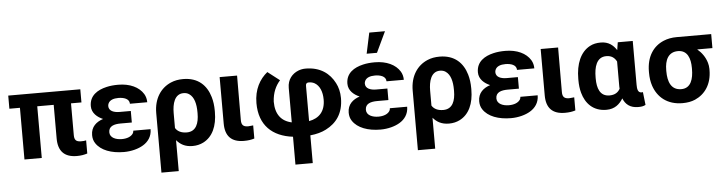

<svg xmlns="http://www.w3.org/2000/svg" viewBox="-55 -1053 5887 1558"><g transform="rotate(-5 2888.5 -274.5)"><path d="M23 -421H109V0H250V-421H384V-147C384 -44 434 9 536 9C570 9 596 4 621 -4V-111C610 -108 595 -107 580 -107C540 -107 525 -122 525 -162V-421H610V-528H23Z M673 -149C673 -124 679 -101 692 -82C732 -21 817 10 919 10C980 10 1038 -6 1077 -30C1117 -54 1150 -95 1150 -156H1009C1009 -148 1007 -141 1003 -134C987 -109 953 -96 911 -96C864 -96 814 -114 814 -160C814 -210 859 -223 912 -223H1003V-317H912C865 -317 824 -332 824 -373C824 -380 826 -387 829 -394C841 -420 872 -431 911 -431C954 -431 1001 -418 1001 -376H1142C1142 -401 1136 -424 1124 -444C1088 -503 1014 -538 919 -538C884 -538 852 -535 823 -528C750 -511 683 -471 683 -384C683 -327 728 -291 773 -272C718 -254 673 -217 673 -149Z M1207 203H1348V-49C1378 -14 1416 10 1478 10C1511 10 1540 3 1566 -10C1643 -49 1682 -134 1682 -250V-260C1682 -301 1677 -338 1667 -372C1639 -468 1571 -538 1448 -538C1411 -538 1378 -532 1348 -519C1264 -483 1207 -401 1207 -282ZM1348 -148V-270C1348 -344 1368 -424 1441 -424C1459 -424 1474 -420 1487 -411C1527 -384 1541 -327 1541 -260V-250C1541 -172 1518 -104 1441 -104C1396 -104 1365 -120 1348 -148Z M1745 -150C1745 -47 1795 5 1897 5C1931 5 1957 1 1982 -7V-114L1964 -112C1957 -111 1950 -110 1941 -110C1902 -110 1886 -125 1886 -165L1887 -528H1745Z M2024 -291C2024 -110 2130 -14 2296 6V233H2437V7C2488 2 2531 -10 2566 -28C2653 -72 2711 -148 2711 -273C2711 -321 2700 -363 2682 -397C2641 -477 2566 -536 2445 -536C2424 -536 2404 -532 2386 -525C2336 -505 2296 -461 2296 -392V-111C2211 -129 2165 -189 2165 -291C2169 -365 2194 -418 2231 -460L2134 -535C2071 -484 2024 -404 2024 -291ZM2437 -109V-396C2437 -414 2444 -422 2462 -422C2479 -422 2495 -418 2508 -411C2549 -388 2570 -337 2570 -273C2570 -177 2520 -124 2437 -109Z M2763 -149C2763 -124 2769 -101 2782 -82C2822 -21 2907 10 3009 10C3070 10 3128 -6 3167 -30C3207 -54 3240 -95 3240 -156H3099C3099 -148 3097 -141 3093 -134C3077 -109 3043 -96 3001 -96C2954 -96 2904 -114 2904 -160C2904 -210 2949 -223 3002 -223H3093V-317H3002C2955 -317 2914 -332 2914 -373C2914 -380 2916 -387 2919 -394C2931 -420 2962 -431 3001 -431C3044 -431 3091 -418 3091 -376H3232C3232 -401 3226 -424 3214 -444C3178 -503 3104 -538 3009 -538C2974 -538 2942 -535 2913 -528C2840 -511 2773 -471 2773 -384C2773 -327 2818 -291 2863 -272C2808 -254 2763 -217 2763 -149ZM2950 -613H3034L3114 -782H2986Z M3296 203H3437V-49C3467 -14 3505 10 3567 10C3600 10 3629 3 3655 -10C3732 -49 3771 -134 3771 -250V-260C3771 -301 3766 -338 3756 -372C3728 -468 3660 -538 3537 -538C3500 -538 3467 -532 3437 -519C3353 -483 3296 -401 3296 -282ZM3437 -148V-270C3437 -344 3457 -424 3530 -424C3548 -424 3563 -420 3576 -411C3616 -384 3630 -327 3630 -260V-250C3630 -172 3607 -104 3530 -104C3485 -104 3454 -120 3437 -148Z M3826 -149C3826 -124 3832 -101 3845 -82C3885 -21 3970 10 4072 10C4133 10 4191 -6 4230 -30C4270 -54 4303 -95 4303 -156H4162C4162 -148 4160 -141 4156 -134C4140 -109 4106 -96 4064 -96C4017 -96 3967 -114 3967 -160C3967 -210 4012 -223 4065 -223H4156V-317H4065C4018 -317 3977 -332 3977 -373C3977 -380 3979 -387 3982 -394C3994 -420 4025 -431 4064 -431C4107 -431 4154 -418 4154 -376H4295C4295 -401 4289 -424 4277 -444C4241 -503 4167 -538 4072 -538C4037 -538 4005 -535 3976 -528C3903 -511 3836 -471 3836 -384C3836 -327 3881 -291 3926 -272C3871 -254 3826 -217 3826 -149Z M4360 -150C4360 -47 4410 5 4512 5C4546 5 4572 1 4597 -7V-114L4579 -112C4572 -111 4565 -110 4556 -110C4517 -110 4501 -125 4501 -165L4502 -528H4360Z M4643 -250C4643 -212 4647 -177 4656 -145C4680 -58 4741 10 4849 10C4918 10 4957 -26 4985 -71C5004 -22 5042 10 5107 10C5133 10 5149 8 5168 -2L5156 -108C5153 -106 5150 -106 5145 -106C5114 -106 5110 -138 5110 -171V-528H4988L4978 -465C4951 -506 4914 -538 4850 -538C4816 -538 4787 -532 4761 -518C4682 -476 4643 -382 4643 -260ZM4784 -250V-260C4784 -341 4804 -424 4885 -424C4929 -424 4953 -403 4969 -373V-171C4969 -164 4970 -158 4970 -151C4954 -122 4928 -104 4884 -104C4806 -104 4784 -172 4784 -250Z M5219 -259C5219 -220 5224 -185 5235 -152C5267 -58 5344 10 5469 10C5508 10 5542 4 5572 -9C5654 -45 5710 -123 5710 -239V-249C5710 -266 5707 -282 5703 -297C5689 -346 5660 -385 5625 -414H5749V-528H5468C5428 -528 5392 -521 5361 -508C5274 -472 5219 -390 5219 -269ZM5360 -259V-269C5360 -349 5388 -414 5468 -414C5545 -414 5569 -346 5569 -269V-259C5569 -180 5548 -104 5469 -104C5385 -104 5360 -175 5360 -259Z"/></g></svg>

Font: Asimov Pro
Style: Bd
Weight: 700
Designer: Google
Version: Version 2.000980; 2014